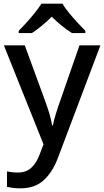

<svg xmlns="http://www.w3.org/2000/svg" viewBox="-20 -786 567 1046"><path d="M1 -539H115L227 -233Q240 -198 249.5 -165.5Q259 -133 264 -102H268Q273 -128 283.5 -163Q294 -198 307 -234L413 -539H527L296 73Q267 151 218.5 195.5Q170 240 92 240Q67 240 49 237.5Q31 235 18 232V148Q28 150 44 152Q60 154 77 154Q123 154 151 127.5Q179 101 195 58L217 0ZM320 -766Q333 -744 355.5 -716.5Q378 -689 402.5 -662.5Q427 -636 445 -618V-606H372Q346 -622 317.5 -645Q289 -668 262 -695Q235 -668 207.5 -645.5Q180 -623 154 -606H82V-618Q101 -637 124.5 -663Q148 -689 170 -716.5Q192 -744 206 -766Z"/></svg>

Font: Noto Sans Vithkuqi Medium
Style: Regular
Weight: 500
Version: Version 1.001